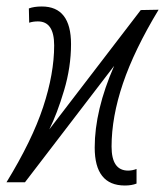

<svg xmlns="http://www.w3.org/2000/svg" viewBox="-52 -562 509 592"><path d="M369 4V-41Q356 -36 343 -36Q292 -36 292 -110Q292 -201 327 -304.5Q362 -408 437 -532L382 -531L100 -163Q124 -211 145.5 -283Q167 -355 167 -426Q167 -542 77 -542Q53 -542 37 -536L38 -492Q50 -496 65 -496Q115 -496 115 -422Q115 -335 81 -232Q47 -129 -32 0H25L300 -359Q240 -222 240 -107Q240 10 333 10Q354 10 369 4Z"/></svg>

Font: Noto Sans Display Condensed Light
Style: Italic
Weight: 300
Width: 3
Designer: Monotype Design team
Foundry: Monotype Imaging Inc.
Version: 1.000